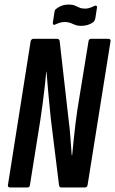

<svg xmlns="http://www.w3.org/2000/svg" viewBox="-20 -826 507 846"><path d="M25 0Q13 0 15 -11L115 -644Q118 -655 127 -655H231Q242 -655 243 -644L282 -301Q287 -264 290 -223Q293 -182 296 -142H298Q301 -172 304.5 -208Q308 -244 312.5 -280Q317 -316 321 -343L370 -644Q372 -655 381 -655H457Q469 -655 467 -644L366 -11Q364 0 354 0H250Q241 0 240 -11L204 -302Q198 -359 193 -414.5Q188 -470 185 -510H184Q181 -480 177 -443.5Q173 -407 168 -369.5Q163 -332 158 -299L112 -11Q111 0 101 0ZM338 -712Q322 -712 311 -716.5Q300 -721 290 -725Q280 -729 266 -729Q256 -729 246 -726.5Q236 -724 226 -719Q219 -715 215.5 -717.5Q212 -720 213 -727L220 -773Q221 -779 223 -782.5Q225 -786 229 -788Q239 -796 252.5 -801Q266 -806 283 -806Q299 -806 309.5 -801.5Q320 -797 330 -792.5Q340 -788 354 -788Q365 -788 374.5 -791Q384 -794 394 -799Q401 -803 405 -800Q409 -797 407 -790L400 -745Q397 -734 392 -729Q381 -721 367.5 -716.5Q354 -712 338 -712Z"/></svg>

Font: Sofia Sans Extra Condensed
Style: Bold Italic
Weight: 700
Italic angle: -9°
Designer: Botio Nikoltchev, Ani Petrova
Foundry: lettersoup
Version: Version 4.101